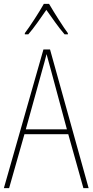

<svg xmlns="http://www.w3.org/2000/svg" viewBox="-20 -970 477 990"><path d="M233 -950H206C182 -907 134 -833 108 -799V-793H126C156 -827 193 -882 219 -919C247 -880 282 -828 313 -793H330V-799C310 -825 259 -905 233 -950ZM410 0H437L238 -715H204L0 0H27L106 -278H332ZM243 -607 325 -303H113L197 -606C206 -638 213 -662 220 -691C228 -660 235 -637 243 -607Z"/></svg>

Font: Noto Sans Gujarati UI Condensed Thin
Style: Regular
Weight: 100
Width: 3
Designer: Jelle Bosma - Monotype Design Team, Universal Thirst
Foundry: Monotype Imaging Inc.
Version: Version 2.106